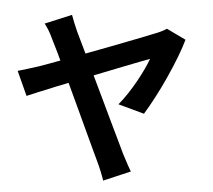

<svg xmlns="http://www.w3.org/2000/svg" viewBox="-58 -880 1116 1008"><g transform="rotate(-5 500.0 -375.5)"><path d="M358 -816Q361 -797 366 -774.5Q371 -752 377 -727Q389 -687 404.5 -629.5Q420 -572 438.5 -506.5Q457 -441 475.5 -374Q494 -307 511 -246Q528 -185 541.5 -137.5Q555 -90 562 -64Q566 -54 571 -36.5Q576 -19 582.5 -1Q589 17 594 30L445 65Q442 44 436 16Q430 -12 423 -37Q417 -58 406.5 -97.5Q396 -137 382 -189Q368 -241 352.5 -299.5Q337 -358 321 -417Q305 -476 290.5 -530Q276 -584 264 -627Q252 -670 244 -695Q235 -729 227 -748.5Q219 -768 211 -783ZM940 -634Q922 -596 892.5 -547Q863 -498 827.5 -446Q792 -394 755.5 -347Q719 -300 689 -266L560 -327Q588 -351 616 -380.5Q644 -410 669 -441Q694 -472 714 -500.5Q734 -529 746 -550Q732 -548 695 -540.5Q658 -533 604.5 -522.5Q551 -512 489.5 -499Q428 -486 365 -473.5Q302 -461 245.5 -449Q189 -437 146.5 -427.5Q104 -418 83 -413L48 -548Q77 -551 104 -554.5Q131 -558 161 -562Q174 -564 210.5 -570.5Q247 -577 298 -586.5Q349 -596 408 -607Q467 -618 526.5 -629.5Q586 -641 639 -651.5Q692 -662 731.5 -670Q771 -678 789 -682Q805 -685 821 -690Q837 -695 848 -700Z"/></g></svg>

Font: Noto Sans KR
Style: Bold
Weight: 700
Designer: Ryoko NISHIZUKA  (kana, bopomofo & ideographs); Paul D. Hunt (Latin, Greek & Cyrillic); Sandoll Communications , Soo-you
Foundry: Adobe
Version: Version 2.004-H2;hotconv 1.0.118;makeotfexe 2.5.65603